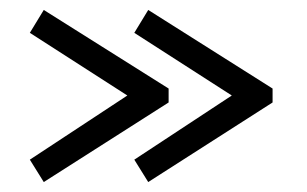

<svg xmlns="http://www.w3.org/2000/svg" viewBox="-20 -491 618 386"><path d="M319 -285 68 -125 40 -170 236 -299 40 -425 68 -471 319 -313ZM528 -285 278 -125 250 -170 446 -299 250 -425 278 -471 528 -313Z"/></svg>

Font: Turret Road
Style: Regular
Weight: 400
Designer: Noponies
Foundry: Noponies
Version: Version 1.001; ttfautohint (v1.8)